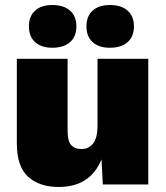

<svg xmlns="http://www.w3.org/2000/svg" viewBox="-20 -734 659 764"><path d="M214 10Q137 10 92 -30.5Q47 -71 47 -164V-500H249V-211Q249 -173 263 -157Q277 -141 304 -141Q333 -141 350.5 -163Q368 -185 368 -234V-500H570V0H389L384 -100Q339 10 214 10ZM188 -714Q234 -714 259 -691.5Q284 -669 284 -629Q284 -589 259 -566.5Q234 -544 188 -544Q144 -544 119.5 -566.5Q95 -589 95 -629Q95 -669 119.5 -691.5Q144 -714 188 -714ZM417 -714Q463 -714 488 -691.5Q513 -669 513 -629Q513 -589 488 -566.5Q463 -544 417 -544Q373 -544 348.5 -566.5Q324 -589 324 -629Q324 -669 348.5 -691.5Q373 -714 417 -714Z"/></svg>

Font: Work Sans ExtraBold
Style: Regular
Weight: 800
Designer: Wei Huang
Foundry: Wei Huang
Version: Version 2.012; ttfautohint (v1.8.3)